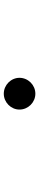

<svg xmlns="http://www.w3.org/2000/svg" viewBox="394 -594 211 1040"><g transform="rotate(90 500.0 -74.5)"><path d="M488 11C535 11 574 -28 574 -74C574 -121 535 -160 488 -160C441 -160 402 -121 402 -74C402 -28 441 11 488 11Z"/></g></svg>

Font: Inconsolata UltraExpanded
Style: Bold
Weight: 700
Width: 9
Monospace: yes
Designer: Raph Levien, Cyreal, Brenton Simpson
Foundry: Raph Levien, Cyreal, Google
Version: Version 3.100